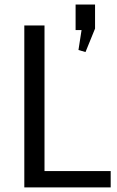

<svg xmlns="http://www.w3.org/2000/svg" viewBox="-20 -810 507 830"><path d="M152.2 -70.5H458.5V0H85.1V-700H172.4V-15.4ZM390.9 -790.5V-686.4L349.6 -584.9L319.2 -593.9L344.9 -759.3L376 -680.1H306.8V-790.5Z"/></svg>

Font: Pathway Extreme 8pt Thin 12pt
Style: Regular
Weight: 100
Version: Version 1.001;gftools[0.9.26]